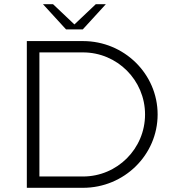

<svg xmlns="http://www.w3.org/2000/svg" viewBox="-20 -896 835 916"><path d="M185 -876 295 -755.8H375L485 -876H437L335 -779.4L233 -876ZM108 0H376C572.5 0 732 -156.8 732 -350C732 -543.2 572.5 -700 376 -700H108ZM168 -54V-646H376C539.4 -646 672 -513.4 672 -350C672 -186.6 539.4 -54 376 -54Z"/></svg>

Font: Resamitz
Style: Regular
Weight: 500
Designer: gluk
Foundry: gluk
Version: Version 0.047